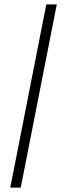

<svg xmlns="http://www.w3.org/2000/svg" viewBox="-20 -770 307 879"><path d="M192 -750H240L75 89H27Z"/></svg>

Font: Moniqa ExtBd Paragraph
Style: Regular
Weight: 800
Designer: Rajesh Rajput
Foundry: Rajesh Rajput
Version: Version 1.000